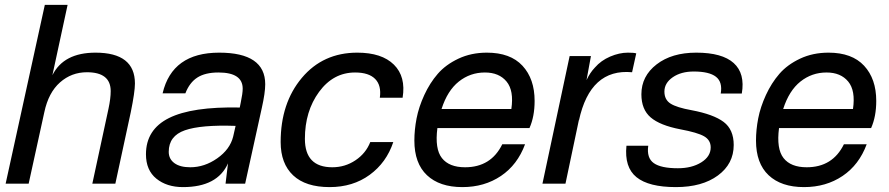

<svg xmlns="http://www.w3.org/2000/svg" viewBox="-20 -750 3631 784"><path d="M256 -730 194 -443Q240 -535 370 -535Q531 -535 531 -409Q531 -375 514 -292L451 0H357L423 -306Q432 -348 432 -378Q432 -455 335 -455Q272 -455 225 -413.5Q178 -372 161 -292L97 0H3L163 -730Z M875 -535Q1063 -535 1063 -406Q1063 -371 1049 -309L981 0H901L911 -83Q868 14 727 14Q661 14 618.5 -20.5Q576 -55 576 -120Q576 -221 670 -268Q764 -315 959 -311L963 -331Q971 -369 971 -388Q971 -454 872 -454Q818 -454 786 -433.5Q754 -413 737 -369H644Q683 -535 875 -535ZM669 -130Q669 -101 692 -84Q715 -67 757 -67Q815 -67 867 -103.5Q919 -140 932 -192L942 -236Q801 -241 735 -218Q669 -195 669 -130Z M1439 -535Q1539 -535 1588.5 -486Q1638 -437 1624 -351H1531Q1538 -401 1512 -427.5Q1486 -454 1430 -454Q1341 -454 1283 -375Q1225 -296 1225 -183Q1225 -67 1337 -67Q1389 -67 1431.5 -95.5Q1474 -124 1492 -170H1586Q1558 -86 1489.5 -36Q1421 14 1326 14Q1228 14 1177 -34Q1126 -82 1126 -170Q1126 -329 1212.5 -432Q1299 -535 1439 -535Z M1968 -535Q2064 -535 2113.5 -481.5Q2163 -428 2163 -338Q2163 -274 2142 -227H1766Q1755 -142 1784.5 -104.5Q1814 -67 1879 -67Q1985 -67 2031 -161H2124Q2093 -77 2025.5 -31.5Q1958 14 1868 14Q1775 14 1723.5 -34.5Q1672 -83 1672 -176Q1672 -220 1681 -266.5Q1690 -313 1712.5 -362Q1735 -411 1767.5 -448.5Q1800 -486 1852 -510.5Q1904 -535 1968 -535ZM1783 -305H2068Q2079 -380 2048.5 -417Q2018 -454 1960 -454Q1900 -454 1853.5 -417Q1807 -380 1783 -305Z M2544 -535Q2569 -535 2578 -532L2561 -455Q2390 -471 2344 -258V-261L2289 0H2195L2306 -521H2393L2375 -423Q2389 -453 2409 -474Q2434 -503 2471.5 -519Q2509 -535 2544 -535Z M2823 -535Q2929 -535 2976 -492.5Q3023 -450 3009 -368H2923Q2931 -415 2903.5 -436.5Q2876 -458 2813 -458Q2761 -458 2727 -434.5Q2693 -411 2693 -376Q2693 -343 2718 -327Q2743 -311 2804 -300Q2894 -283 2935 -252Q2976 -221 2976 -158Q2976 -81 2911.5 -33.5Q2847 14 2740 14Q2629 14 2579 -26.5Q2529 -67 2538 -155H2627Q2620 -105 2649.5 -84Q2679 -63 2748 -63Q2805 -63 2843.5 -87Q2882 -111 2882 -148Q2882 -178 2855 -193.5Q2828 -209 2758 -222Q2675 -238 2637 -270.5Q2599 -303 2599 -365Q2599 -439 2661 -487Q2723 -535 2823 -535Z M3363 -535Q3459 -535 3508.5 -481.5Q3558 -428 3558 -338Q3558 -274 3537 -227H3161Q3150 -142 3179.5 -104.5Q3209 -67 3274 -67Q3380 -67 3426 -161H3519Q3488 -77 3420.5 -31.5Q3353 14 3263 14Q3170 14 3118.5 -34.5Q3067 -83 3067 -176Q3067 -220 3076 -266.5Q3085 -313 3107.5 -362Q3130 -411 3162.5 -448.5Q3195 -486 3247 -510.5Q3299 -535 3363 -535ZM3178 -305H3463Q3474 -380 3443.5 -417Q3413 -454 3355 -454Q3295 -454 3248.5 -417Q3202 -380 3178 -305Z"/></svg>

Font: Nacelle
Style: Italic
Weight: 400
Italic angle: -12°
Designer: Sora Sagano
Foundry: Sora Sagano
Version: Version 1.000;FEAKit 1.0